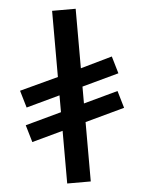

<svg xmlns="http://www.w3.org/2000/svg" viewBox="-57 -906 701 936"><g transform="rotate(-5 293.0 -437.5)"><path d="M348.9 -15V-305.5L542 -358.4L517.2 -442.8L348.9 -396.6V-479.1L529 -528.5L504.2 -612.9L348.9 -568.8V-860H233.6V-536.1L44 -485.5L68.8 -401.2L233.6 -446.4V-363.9L57 -315.5L81.8 -231.1L233.6 -272.8V-15Z"/></g></svg>

Font: Stormning
Style: Light
Weight: 400
Designer: Robert Jablonski, Mew Too
Foundry: Cannot Into Space Fonts
Version: Version 0.90